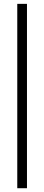

<svg xmlns="http://www.w3.org/2000/svg" viewBox="-20 -870 234 1015"><path d="M122.6 125H71.3V-849.6H122.6Z"/></svg>

Font: Varendra
Style: Regular
Weight: 400
Designer: Jacob Thomas
Foundry: Bangla Type Foundry
Version: Version 1.008